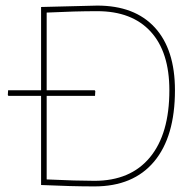

<svg xmlns="http://www.w3.org/2000/svg" viewBox="-20 -662 694 687"><path d="M328 -642Q462 -642 534 -563.5Q606 -485 606 -339Q606 -173 531.5 -84Q457 5 318 5Q237 5 127 0V-319H10L8 -322L9 -339H127V-637ZM319 -339 321 -336 320 -319H147V-20Q255 -15 318 -15Q447 -15 516.5 -99Q586 -183 586 -339Q586 -476 519 -549Q452 -622 328 -622Q250 -622 147 -617V-339Z"/></svg>

Font: Alegreya Sans SC Thin
Style: Regular
Weight: 100
Designer: Juan Pablo del Peral
Foundry: Huerta Tipografica
Version: Version 2.007